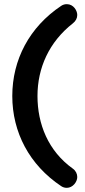

<svg xmlns="http://www.w3.org/2000/svg" viewBox="-20 -720 409 922"><path d="M351 130C351 115 344 100 330 90C211 5 160 -125 160 -259C160 -393 215 -518 330 -608C344 -619 351 -633 351 -648C351 -669 333 -700 301 -700C292 -700 283 -698 274 -692C121 -590 39 -433 39 -259C39 -85 121 72 274 174C283 180 292 182 301 182C329 182 351 154 351 130Z"/></svg>

Font: Hotpoint
Style: Bold
Weight: 700
Designer: Andrew Paglinawan, Luciano Perondi, Riccardo Olocco
Foundry: CAST Cooperativa Anonima Servizi Tipografici
Version: Version 1.000;PS 2.1;hotconv 16.6.51;makeotf.lib2.5.65220